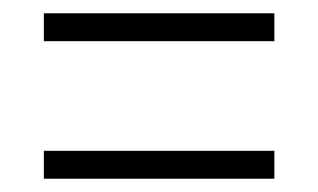

<svg xmlns="http://www.w3.org/2000/svg" viewBox="-20 -461 478 289"><path d="M46 -399V-441H393V-399ZM46 -192V-234H393V-192Z"/></svg>

Font: Inconsolata SemiCondensed Light
Style: Regular
Weight: 300
Width: 4
Monospace: yes
Designer: Raph Levien, Cyreal, Brenton Simpson
Foundry: Raph Levien, Cyreal, Google
Version: Version 3.100; ttfautohint (v1.8.4.7-5d5b)